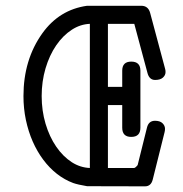

<svg xmlns="http://www.w3.org/2000/svg" viewBox="-20 -638 642 675"><path d="M286.1 -617.7H476.6Q501 -617.7 507.8 -592.8L560.1 -397.5Q562 -391.6 562 -384.8Q562 -373.5 552.7 -365.2Q543.5 -356.9 525.4 -356.9Q504.9 -356.9 498.5 -381.3L452.1 -554.2H359.4V-332.5H409.7V-389.6Q409.7 -421.4 441.4 -421.4Q473.6 -421.4 473.6 -389.6V-189Q473.6 -156.7 441.4 -156.7Q409.7 -156.7 409.7 -189V-268.6H359.4V-47.4H451.2Q455.6 -47.4 463.9 -57.6L496.6 -189Q502.4 -213.4 524.9 -213.4Q542.5 -213.4 551.3 -204.8Q560.1 -196.3 560.1 -185.1Q560.1 -179.2 558.6 -173.3L517.1 -7.3Q511.2 17.1 489.7 17.1L286.1 16.6Q253.9 11.2 237.3 5.4Q207 -5.9 180.4 -26.6Q153.8 -47.4 132.1 -76.4Q110.4 -105.5 95 -140.6Q79.6 -175.8 71 -216.3Q62.5 -256.8 62.5 -300.3Q62.5 -428.2 128.9 -521Q188.5 -604 286.1 -617.7ZM295.9 -554.2Q262.2 -552.7 232.9 -533.7Q201.2 -513.2 177.5 -478.5Q153.8 -443.8 140.1 -397.7Q126.5 -351.6 126.5 -300.3Q126.5 -249 140.1 -203.1Q153.8 -157.2 177.5 -122.6Q201.2 -87.9 232.9 -67.4Q262.2 -48.8 295.9 -47.4Z"/></svg>

Font: Erica Type
Style: Regular
Weight: 400
Designer: Peter Wiegel
Foundry: Peter Wiegel
Version: Version 1.000 2010 initial release